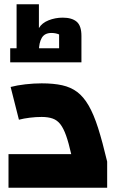

<svg xmlns="http://www.w3.org/2000/svg" viewBox="-20 -883 574 903"><path d="M20 0V-158H315Q303 -211 291 -245Q279 -279 264 -298.5Q249 -318 227.5 -325.5Q206 -333 176 -333Q149 -333 120.5 -329.5Q92 -326 69 -320L30 -474Q60 -482 99.5 -486.5Q139 -491 176 -491Q232 -491 272.5 -482Q313 -473 343 -450.5Q373 -428 397 -386.5Q421 -345 441.5 -280.5Q462 -216 484 -123V0ZM58 -642V-863H163V-751Q177 -775 208.5 -787.5Q240 -800 275 -800Q318 -800 340.5 -781Q363 -762 363 -714V-642H258V-721Q251 -724 242 -726Q233 -728 222 -728Q190 -728 176.5 -705Q163 -682 163 -642ZM28 -590V-656H363V-590Z"/></svg>

Font: Changa
Style: Bold
Weight: 700
Designer: Eduardo Rodriguez Tunni
Foundry: Eduardo Rodriguez Tunni
Version: Version 3.002; ttfautohint (v1.8.2)